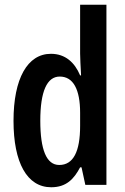

<svg xmlns="http://www.w3.org/2000/svg" viewBox="-20 -780 527 810"><path d="M196 10C260 10 292 -25 318 -74H324L340 0H429V-760H318V-554C318 -533 320 -503 322 -462H318C295 -517 255 -553 195 -553C96 -553 37 -449 37 -270C37 -94 94 10 196 10ZM230 -84C176 -84 150 -148 150 -271C150 -394 178 -457 232 -457C289 -457 318 -403 318 -304V-249C318 -140 289 -84 230 -84Z"/></svg>

Font: Noto Sans Hebrew ExtraCondensed SemiBold
Style: Regular
Weight: 600
Width: 2
Designer: Ben Nathan
Foundry: Google LLC
Version: Version 3.001